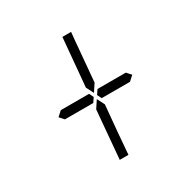

<svg xmlns="http://www.w3.org/2000/svg" viewBox="-181 -1093 1179 1186"><g transform="rotate(-30 408.0 -500.5)"><path d="M381 -531 396 -500 375 -469H374H353H352H242H178H173L145 -500L179 -531H184H231H358H359H380ZM403 -83H341L367 -382L371 -426L406 -479L433 -426L415 -229ZM671 -500 637 -469H635H632H458H456H436H435L420 -500L441 -531H464H587H643L659 -513ZM414 -918H476L470 -857L445 -574L410 -521L383 -574L387 -618Z"/></g></svg>

Font: DSEG14 Classic
Style: Light Italic
Weight: 300
Designer: Keshikan(Twitter:@keshinomi_88pro)
Version: Version 0.46